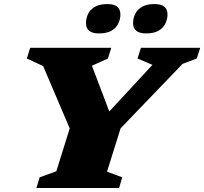

<svg xmlns="http://www.w3.org/2000/svg" viewBox="-20 -948 1030 968"><path d="M748.5 -621 673.5 -653 690.5 -707H989.5L972 -653L900.5 -626L588 -301L519.5 -82.5L596 -54L580.5 0H163.5L180 -54L264 -84.5L331.5 -300.5L197.5 -615L115.5 -653L132 -707H541L524 -653L443.5 -616.5L531 -386ZM478.5 -779.5Q413.5 -779.5 413.5 -832Q413.5 -854.5 423.5 -876.5Q433.5 -898.5 457.2 -913Q481 -927.5 522 -927.5Q587 -927.5 587 -875Q587 -852.5 577 -830.5Q567 -808.5 543.5 -794Q520 -779.5 478.5 -779.5ZM716 -779.5Q651 -779.5 651 -832Q651 -854.5 661 -876.5Q671 -898.5 694.8 -913Q718.5 -927.5 759.5 -927.5Q824.5 -927.5 824.5 -875Q824.5 -852.5 814.5 -830.5Q804.5 -808.5 781 -794Q757.5 -779.5 716 -779.5Z"/></svg>

Font: Newsreader Caption ExtraBold
Style: Italic
Weight: 800
Italic angle: -17°
Designer: Hugues Gentile
Foundry: Production Type
Version: Version 1.001